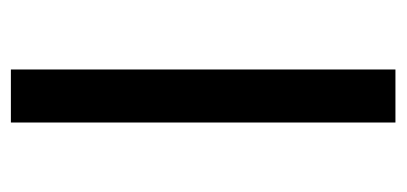

<svg xmlns="http://www.w3.org/2000/svg" viewBox="-212 -516 729 344"><g transform="rotate(90 152.0 -344.5)"><path d="M105 0V-689H200V0Z"/></g></svg>

Font: Feura Sans
Style: Regular
Weight: 400
Designer: Carrois Corporate & Edenspiekermann
Foundry: Carrois Corporate GbR & Edenspiekermann AG
Version: Version 1.001